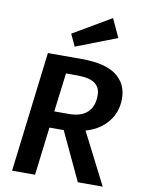

<svg xmlns="http://www.w3.org/2000/svg" viewBox="-101 -1018 807 1087"><g transform="rotate(10 302.5 -475.0)"><path d="M588 -509Q588 -431 541.5 -374.5Q495 -318 416 -296L567 0H424L294 -277H212L178 0H46L130 -691H325Q459 -691 523.5 -643Q588 -595 588 -509ZM308 -372Q376 -372 412.5 -405.5Q449 -439 449 -504Q449 -549 417.5 -572Q386 -595 317 -595H251L223 -372ZM241 -822 459 -950 508 -844 273 -753Z"/></g></svg>

Font: Xgbmvzvtohvqztyvzapvmeyoton
Style: Regular
Weight: 500
Italic angle: -8°
Designer: Carrois Corporate & Edenspiekermann
Foundry: Carrois Corporate GbR & Edenspiekermann AG
Version: Version 2.001